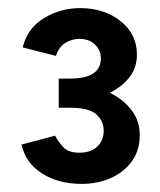

<svg xmlns="http://www.w3.org/2000/svg" viewBox="-20 -827 394 474"><path d="M182 -373Q124 -373 83.5 -399Q43 -425 33 -470L116 -492Q124 -477 136.5 -463.5Q149 -450 176 -450Q204 -450 220 -465Q236 -480 236 -505Q236 -528 218 -544.5Q200 -561 153 -561H125V-633H153Q229 -633 229 -683Q229 -703 214.5 -717Q200 -731 176 -731Q158 -731 142 -721.5Q126 -712 118 -689L36 -710Q48 -758 89 -782.5Q130 -807 178 -807Q237 -807 277.5 -775Q318 -743 318 -692Q318 -659 299 -635.5Q280 -612 251 -598Q284 -582 304.5 -555.5Q325 -529 325 -494Q325 -455 305 -428Q285 -401 252.5 -387Q220 -373 182 -373Z"/></svg>

Font: Figtree SemiBold
Style: Regular
Weight: 600
Designer: Erik Kennedy
Foundry: Erik Kennedy
Version: Version 2.001; ttfautohint (v1.8.4.7-5d5b);gftools[0.9.27]